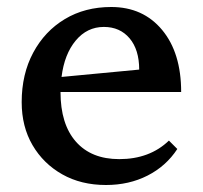

<svg xmlns="http://www.w3.org/2000/svg" viewBox="-20 -516 580 549"><path d="M283 13Q212 13 158 -17.5Q104 -48 73 -101Q42 -154 42 -224Q42 -304 75 -365.5Q108 -427 165.5 -461.5Q223 -496 298 -496Q389 -496 443.5 -430.5Q498 -365 498 -253H153Q153 -161 197 -111Q241 -61 321 -61Q408 -61 463 -114L487 -90Q455 -41 402 -14Q349 13 283 13ZM277 -439Q229 -439 196.5 -400Q164 -361 156 -296L378 -317Q378 -374 350.5 -406.5Q323 -439 277 -439Z"/></svg>

Font: Platypi
Style: Regular
Weight: 400
Designer: David Sargent
Foundry: Bolt Cutter Type
Version: Version 1.200; ttfautohint (v1.8.4.7-5d5b)